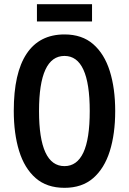

<svg xmlns="http://www.w3.org/2000/svg" viewBox="-20 -890 617 920"><path d="M532 -358Q532 -248 506 -165.5Q480 -83 426.5 -36.5Q373 10 289 10Q204 10 150.5 -37Q97 -84 71.5 -167Q46 -250 46 -359Q46 -540 107.5 -632.5Q169 -725 289 -725Q373 -725 426.5 -678.5Q480 -632 506 -549.5Q532 -467 532 -358ZM167 -358Q167 -94 289 -94Q349 -94 379.5 -159Q410 -224 410 -358Q410 -622 289 -622Q167 -622 167 -358ZM421 -870V-787H157V-870Z"/></svg>

Font: Noto Sans ExtraCondensed SemiBold
Style: Regular
Weight: 600
Width: 2
Designer: Monotype Design Team
Foundry: Monotype Imaging Inc.
Version: Version 2.013; ttfautohint (v1.8.4.7-5d5b)